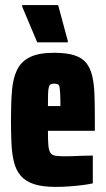

<svg xmlns="http://www.w3.org/2000/svg" viewBox="-20 -725 415 753"><path d="M199 8Q146 8 113 -3Q80 -14 61.5 -35.5Q43 -57 35 -88.5Q27 -120 25 -161.5Q23 -203 23 -254Q23 -321 27 -370Q31 -419 47.5 -452Q64 -485 98.5 -501.5Q133 -518 192 -518Q240 -518 270.5 -508.5Q301 -499 317.5 -479Q334 -459 341.5 -428Q349 -397 350.5 -353.5Q352 -310 352 -254V-212H168Q168 -177 169.5 -157Q171 -137 177 -127Q183 -117 196 -114.5Q209 -112 234 -112Q245 -112 262.5 -112.5Q280 -113 302 -114Q324 -115 344 -115V-6Q327 -2 303 1Q279 4 252 6Q225 8 199 8ZM217 -294V-309Q217 -339 216 -357Q215 -375 213.5 -383.5Q212 -392 206.5 -394.5Q201 -397 192 -397Q184 -397 179 -394.5Q174 -392 171.5 -383Q169 -374 168.5 -356Q168 -338 168 -309H230ZM126 -559 67 -699V-705H208L246 -564V-559Z"/></svg>

Font: Saira ExtraCondensed Black
Style: Regular
Weight: 900
Width: 2
Designer: Hector Gatti with collaboration of the Omnibus-Type team
Foundry: Omnibus-Type
Version: Version 1.101